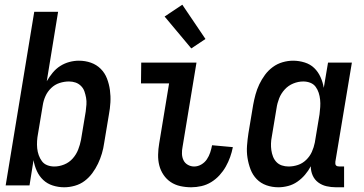

<svg xmlns="http://www.w3.org/2000/svg" viewBox="-20 -785 1540 813"><path d="M252 8Q227 8 203.5 0.5Q180 -7 163 -23Q146 -39 136 -61Q126 -83 122 -107L105 0H4L125 -735H226L178 -441Q189 -460 203 -477Q217 -494 235 -505.5Q253 -517 273.5 -522.5Q294 -528 314 -528Q341 -528 365 -519.5Q389 -511 406.5 -493.5Q424 -476 433 -452.5Q442 -429 445.5 -403.5Q449 -378 447.5 -351.5Q446 -325 441 -299L421 -179Q418 -157 411.5 -135Q405 -113 395 -92Q385 -71 371 -52Q357 -33 338.5 -19Q320 -5 297 1.5Q274 8 252 8ZM210 -80Q231 -80 252 -88.5Q273 -97 288 -114Q303 -131 311 -151.5Q319 -172 323 -193L343 -313Q345 -328 346 -342.5Q347 -357 344.5 -371Q342 -385 337.5 -398Q333 -411 323 -421Q313 -431 300 -435.5Q287 -440 272 -440Q252 -440 232 -433.5Q212 -427 196.5 -412Q181 -397 172.5 -378Q164 -359 161 -339L141 -219Q138 -204 137 -188Q136 -172 137.5 -157Q139 -142 144 -128Q149 -114 157.5 -102.5Q166 -91 180 -85.5Q194 -80 210 -80Z M790 8Q766 8 743.5 3Q721 -2 703 -14Q685 -26 672.5 -44.5Q660 -63 654.5 -84.5Q649 -106 649.5 -130Q650 -154 654 -177L696 -432H577L578 -520H812L753 -163Q750 -148 750.5 -133.5Q751 -119 757 -106.5Q763 -94 775.5 -87Q788 -80 802 -80Q818 -80 832.5 -88.5Q847 -97 856 -110.5Q865 -124 870 -139Q875 -154 878 -170L966 -162Q962 -141 954.5 -120Q947 -99 936 -79.5Q925 -60 909.5 -43Q894 -26 874.5 -14Q855 -2 833 3Q811 8 790 8ZM790 -580 677 -715 752 -765 850 -620Z M1159 8Q1132 8 1108 -0.5Q1084 -9 1067 -26.5Q1050 -44 1041 -67.5Q1032 -91 1028 -116.5Q1024 -142 1026 -168.5Q1028 -195 1032 -221L1052 -341Q1056 -363 1062 -385Q1068 -407 1078 -428Q1088 -449 1102 -468Q1116 -487 1135 -501Q1154 -515 1176.5 -521.5Q1199 -528 1221 -528Q1246 -528 1270 -520.5Q1294 -513 1310.5 -497Q1327 -481 1337 -459Q1347 -437 1351 -413L1369 -520H1470L1400 -100Q1400 -96 1400 -92Q1400 -88 1402.5 -85Q1405 -82 1409 -81Q1413 -80 1418 -80H1437V8H1403Q1382 8 1362.5 3.5Q1343 -1 1327.5 -12.5Q1312 -24 1304 -42Q1296 -60 1296 -81Q1286 -62 1271.5 -45Q1257 -28 1239 -15.5Q1221 -3 1200 2.5Q1179 8 1159 8ZM1202 -80Q1222 -80 1241.5 -86.5Q1261 -93 1276.5 -108Q1292 -123 1300.5 -142Q1309 -161 1313 -181L1333 -301Q1335 -316 1336 -332Q1337 -348 1335.5 -363Q1334 -378 1329.5 -392Q1325 -406 1316.5 -417.5Q1308 -429 1294 -434.5Q1280 -440 1264 -440Q1243 -440 1222 -431.5Q1201 -423 1185.5 -406Q1170 -389 1162 -368.5Q1154 -348 1151 -327L1131 -207Q1128 -192 1127.5 -177.5Q1127 -163 1129 -149Q1131 -135 1136 -122Q1141 -109 1150.5 -99Q1160 -89 1173.5 -84.5Q1187 -80 1202 -80Z"/></svg>

Font: Iosevka Term Curly Semibold
Style: Italic
Weight: 600
Italic angle: -9°
Designer: Belleve Invis
Foundry: Belleve Invis
Version: Version 32.3.0